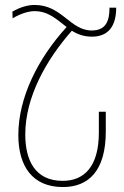

<svg xmlns="http://www.w3.org/2000/svg" viewBox="-20 -745 499 775"><path d="M31 -671C64 -691 97 -700 119 -700C177 -700 210 -665 249 -636C133 -509 54 -351 54 -200C54 -74 111 10 234 10C337 10 407 -55 407 -214V-294H379V-210C379 -74 321 -15 233 -15C121 -15 82 -99 82 -202C82 -354 167 -504 270 -621C292 -607 318 -597 351 -597C420 -597 449 -643 449 -714H422C422 -658 406 -622 350 -622C263 -622 230 -725 120 -725C92 -725 61 -716 30 -698Z"/></svg>

Font: Noto Serif Armenian ExtraCondensed Thin
Style: Regular
Weight: 100
Width: 2
Designer: Monotype Design Team
Foundry: Monotype Imaging Inc.
Version: Version 2.008